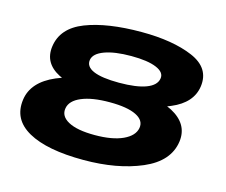

<svg xmlns="http://www.w3.org/2000/svg" viewBox="-98 -814 1122 954"><g transform="rotate(15 463.0 -336.5)"><path d="M403.5 8Q215.5 8 118.8 -46Q22 -100 36.5 -204Q49.5 -298 165 -347.5Q179.5 -353.5 195 -359Q188 -362 182 -365Q96.5 -409 108 -496Q121 -594.5 232 -637.8Q343 -681 519 -681Q680 -681 783 -637.2Q886 -593.5 872.5 -496Q860 -408.5 756.5 -365Q747 -361 736.5 -357Q748 -352 758.5 -347Q853.5 -296.5 841 -204Q826.5 -99 701.8 -45.5Q577 8 403.5 8ZM425 -126Q515.5 -126 569.8 -151Q624 -176 631.5 -217.5Q638.5 -257.5 593 -280.2Q547.5 -303 456.5 -303Q365.5 -303 311.8 -280.2Q258 -257.5 251 -217.5Q243.5 -175.5 289 -150.8Q334.5 -126 425 -126ZM475 -408.5Q564 -408.5 613.5 -427.2Q663 -446 669 -481.5Q675 -514.5 630.2 -533.5Q585.5 -552.5 500.5 -552.5Q415 -552.5 363.5 -533.5Q312 -514.5 306 -481.5Q300 -445.5 343 -427Q386 -408.5 475 -408.5Z"/></g></svg>

Font: Anybody UltraExpanded Regular
Style: Bold Italic
Weight: 700
Width: 9
Italic angle: -10°
Designer: Tyler Finck
Foundry: Etcetera Type Company
Version: Version 1.010; ttfautohint (v1.8.3) -l 8 -r 50 -G 200 -x 14 